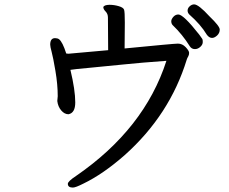

<svg xmlns="http://www.w3.org/2000/svg" viewBox="-20 -785 1040 872"><path d="M865.2 -562Q850.1 -562 841.8 -575.2Q808.6 -628.4 764.2 -670.9Q758.3 -676.8 757.8 -688Q757.8 -697.8 767.3 -708.5Q776.9 -719.2 790 -719.2Q813 -719.2 884.8 -627.9Q897 -610.8 898.9 -607.9Q900.9 -605 900.9 -594.2Q900.9 -582 889.6 -572Q878.4 -562 865.2 -562ZM311 66.9Q288.1 66.9 288.1 49.8Q288.1 38.6 325.2 14.2Q636.2 -199.7 735.8 -508.8Q614.7 -500 547.9 -492.9Q481 -485.8 396 -478Q311 -470.2 299.8 -467.8Q321.8 -376 321.8 -319.8Q321.8 -272 291 -266.1Q272.9 -266.1 258.1 -283.4Q243.2 -300.8 240.2 -326.2L242.2 -348.1Q242.2 -401.4 231.7 -463.1Q221.2 -524.9 214.6 -549.1Q208 -573.2 208 -582Q208 -611.8 230 -611.8Q241.2 -611.8 248 -606.9Q264.2 -594.7 280.8 -542Q284.7 -541 291 -541L471.2 -557.1L470.2 -705.1Q470.2 -722.2 459.7 -732.7Q449.2 -743.2 449.2 -752.9Q453.1 -762.7 477.1 -763.2Q498 -763.2 519 -757.1Q540 -751 543.5 -741Q546.9 -731 546.9 -682.1L545.9 -564.9Q770 -586.9 788.1 -586.9Q808.1 -586.9 823.5 -570.6Q838.9 -554.2 838.9 -544.9Q838.9 -535.2 834.5 -528.1Q830.1 -521 828.1 -514.2Q751 -263.2 545.9 -80.1Q447.8 5.9 358.9 48.8Q323.2 66.9 311 66.9ZM942.9 -612.8Q929.7 -612.8 918.9 -627.9Q892.1 -672.9 839.8 -719.2Q832 -727.1 832 -736.8Q832 -748 841.6 -756.6Q851.1 -765.1 861.8 -765.1Q881.8 -765.1 932.1 -710Q978 -666 978 -650.9Q978 -634.8 966.1 -623.8Q954.1 -612.8 942.9 -612.8Z"/></svg>

Font: LXGW WenKai Screen R
Style: Regular
Weight: 400
Designer: Fontworks Inc.
Version: Version 1.235;May 31, 2022